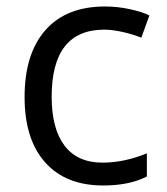

<svg xmlns="http://www.w3.org/2000/svg" viewBox="-20 -565 516 595"><path d="M299.8 9.8Q183.6 9.8 119.9 -61.8Q56.2 -133.3 56.2 -264.2Q56.2 -398.4 120.8 -471.7Q185.5 -544.9 305.2 -544.9Q343.8 -544.9 382.3 -536.6Q420.9 -528.3 442.9 -517.1L418 -448.2Q391.1 -459 359.4 -466.1Q327.6 -473.1 303.2 -473.1Q140.1 -473.1 140.1 -265.1Q140.1 -166.5 179.9 -113.8Q219.7 -61 297.9 -61Q364.7 -61 435.1 -89.8V-18.1Q381.3 9.8 299.8 9.8Z"/></svg>

Font: f3_21440 
Style: Regular
Weight: 400
Foundry: Ascender Corporation
Version: Version 1.10